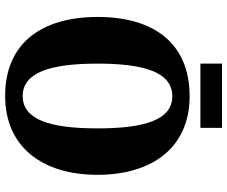

<svg xmlns="http://www.w3.org/2000/svg" viewBox="-90 -804 904 765"><g transform="rotate(90 362.5 -422.0)"><path d="M234 -768H490V-854H234ZM363 10C565 10 677 -137 677 -358C677 -580 565 -725 364 -725C151 -725 48 -580 48 -359C48 -137 151 10 363 10ZM363 -60C269 -60 234 -170 234 -358C234 -546 269 -656 364 -656C458 -656 492 -546 492 -358C492 -170 458 -60 363 -60Z"/></g></svg>

Font: Noto Serif Sinhala Condensed Black
Style: Regular
Weight: 900
Width: 3
Designer: Jelle Bosma - Monotype Design Team
Foundry: Monotype Imaging Inc.
Version: Version 2.007